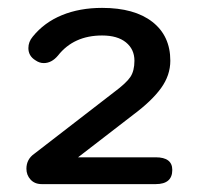

<svg xmlns="http://www.w3.org/2000/svg" viewBox="-20 -867 503 487"><path d="M47 -439Q47 -463 67 -477L269 -633Q300 -656 310.5 -671.5Q321 -687 321 -713Q321 -742 299.5 -759.5Q278 -777 239 -777Q167 -777 127 -726Q111 -707 91 -707Q80 -707 70 -714Q52 -725 52 -745Q52 -761 63 -774Q92 -810 137 -828.5Q182 -847 239 -847Q321 -847 366.5 -811.5Q412 -776 412 -713Q412 -676 388.5 -643.5Q365 -611 318 -576L178 -468H375Q417 -468 417 -436Q417 -400 375 -400H86Q68 -400 57.5 -411.5Q47 -423 47 -439Z"/></svg>

Font: Kodchasan Medium
Style: Regular
Weight: 500
Designer: Katatrad Aksorn Co.,Ltd.
Foundry: Cadson Demak Co.,Ltd.
Version: Version 1.000; ttfautohint (v1.6)